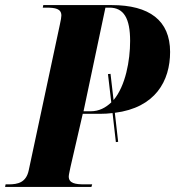

<svg xmlns="http://www.w3.org/2000/svg" viewBox="-59 -734 688 754"><path d="M-39 0H300L303 -10H273C237 -10 211 -14 211 -41C211 -48 215 -63 218 -79L266 -287H334C351 -287 367 -288 383 -290L396 -176L405 -177L392 -291C551 -311 609 -416 609 -530C609 -654 527 -714 380 -714H111L109 -704H122C158 -704 182 -700 182 -673C182 -666 180 -656 176 -637L54 -66C44 -17 11 -10 -25 -10H-37ZM297 -297H269L355 -704H371C427 -704 452 -662 452 -573C452 -496 434 -397 387 -341L375 -444L365 -443L378 -332C356 -311 330 -297 297 -297Z"/></svg>

Font: Noto Serif Display Condensed ExtraBold
Style: Italic
Weight: 800
Width: 3
Italic angle: -12°
Designer: Monotype Design Team
Foundry: Monotype Imaging Inc.
Version: Version 2.009